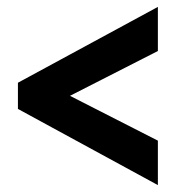

<svg xmlns="http://www.w3.org/2000/svg" viewBox="-20 -600 511 557"><path d="M32 -284V-360L438 -580V-452L183 -322L438 -192V-63Z"/></svg>

Font: Noto Sans Gurmukhi ExtraCondensed ExtraBold
Style: Regular
Weight: 800
Width: 2
Designer: Jelle Bosma - Monotype Design Team
Foundry: Monotype Imaging Inc.
Version: Version 2.004; ttfautohint (v1.8.4.7-5d5b)